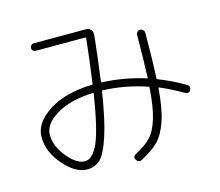

<svg xmlns="http://www.w3.org/2000/svg" viewBox="-109 -876 1218 1064"><g transform="rotate(-15 500.0 -343.5)"><path d="M414.1 -384.8Q282.2 -379.9 202.6 -331.5Q123 -283.2 123 -221.7Q123 -156.2 174.8 -93.3Q226.6 -30.3 274.4 -30.3Q318.4 -30.3 352.1 -105.5Q385.7 -180.7 417 -379.9Q417 -384.8 414.1 -384.8ZM274.4 16.6Q208 16.6 141.6 -60.1Q75.2 -136.7 75.2 -221.7Q75.2 -301.8 169.9 -363.8Q264.6 -425.8 419.9 -429.7Q424.8 -429.7 424.8 -434.6Q443.4 -567.4 456.1 -686.5Q456.1 -691.4 451.2 -692.4H168Q159.2 -692.4 152.8 -698.2Q146.5 -704.1 146.5 -712.9Q146.5 -721.7 152.8 -728.5Q159.2 -735.4 168 -735.4H468.8Q483.4 -735.4 493.7 -725.1Q503.9 -714.8 503.9 -700.2V-692.4Q492.2 -579.1 472.7 -434.6Q472.7 -428.7 477.5 -428.7Q606.4 -422.9 724.6 -384.8Q728.5 -382.8 728.5 -387.7Q732.4 -476.6 733.4 -631.8Q733.4 -641.6 740.2 -648.4Q747.1 -655.3 756.8 -655.3Q766.6 -655.3 773.4 -647.9Q780.3 -640.6 780.3 -630.9Q780.3 -477.5 774.4 -372.1Q774.4 -367.2 779.3 -365.2Q858.4 -335 929.7 -292Q948.2 -282.2 938.5 -260.7Q928.7 -242.2 907.2 -252.9Q834 -294.9 775.4 -319.3Q774.4 -320.3 772.9 -318.8Q771.5 -317.4 771.5 -315.4Q762.7 -199.2 738.8 -130.4Q714.8 -61.5 679.7 -25.9Q644.5 9.8 579.1 43.9Q560.5 53.7 546.9 34.2Q536.1 15.6 555.7 3.9Q614.3 -26.4 645.5 -59.1Q676.8 -91.8 696.8 -156.2Q716.8 -220.7 724.6 -332Q724.6 -336.9 721.7 -337.9Q597.7 -379.9 470.7 -384.8Q464.8 -384.8 464.8 -380.9Q439.5 -218.8 409.7 -129.4Q379.9 -40 349.6 -11.7Q319.3 16.6 274.4 16.6Z"/></g></svg>

Font: Rounded-L Mgen+ 1mn light
Style: Regular
Weight: 200
Designer: [Source Han Sans]
Ryoko NISHIZUKA  (kana & ideographs); Paul D. Hunt (Latin, Greek & Cyrillic); Wenlong ZHANG  (bopomofo
Version: Version 1.059.20150602